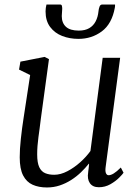

<svg xmlns="http://www.w3.org/2000/svg" viewBox="-20 -817 617 847"><path d="M187 10Q151 10 124 -2Q97 -14 82 -43Q67 -72 67 -123Q67 -140.5 68.2 -161.2Q69.5 -182 72 -205Q74.5 -228 77.5 -251.2Q80.5 -274.5 84 -296L113 -486L64 -510L70 -545L177 -566L196 -556L160 -292Q157.5 -270.5 154.8 -250.5Q152 -230.5 149.5 -211.5Q147 -192.5 145.5 -173.8Q144 -155 144 -136Q144 -99 153.2 -79.5Q162.5 -60 179.5 -53Q196.5 -46 219 -46Q247.5 -46 277.5 -61.8Q307.5 -77.5 334.2 -101.5Q361 -125.5 379 -151L433 -562H510L446 -80Q443.5 -61.5 447.5 -52.8Q451.5 -44 459 -44Q469 -44 482 -52Q495 -60 513 -78L525 -55Q521 -48.5 505.5 -33Q490 -17.5 466.8 -4.2Q443.5 9 416 9Q389 9 376.5 -9Q364 -27 369 -57Q369 -58.5 369.5 -62.5Q370 -66.5 370.8 -72Q371.5 -77.5 372 -83.2Q372.5 -89 373 -94L372 -95Q356.5 -75.5 337 -56.8Q317.5 -38 294 -23Q270.5 -8 243.8 1Q217 10 187 10ZM245.5 -797Q251.5 -797 253 -791.5Q254.5 -786 254.5 -778Q254.5 -771 253.5 -762Q252.5 -753 252.5 -746Q252.5 -716 270.8 -699Q289 -682 327.5 -682Q355.5 -682 373.8 -692.8Q392 -703.5 402 -722.8Q412 -742 414.5 -767.5Q415.5 -778 419 -787.5Q422.5 -797 430.5 -797H487.5Q487.5 -793.5 487.5 -790Q487.5 -786.5 486.5 -782.5Q473.5 -711.5 429 -678.5Q384.5 -645.5 326 -645.5Q287.5 -645.5 254.5 -658.2Q221.5 -671 201.2 -698Q181 -725 181 -766.5Q181 -774 182 -781.8Q183 -789.5 185 -797Z"/></svg>

Font: Merriweather 7pt Light
Style: Italic
Weight: 300
Italic angle: -7.8°
Designer: Eben Sorkin
Foundry: Eben Sorkin
Version: Version 2.200;gftools[0.9.31]